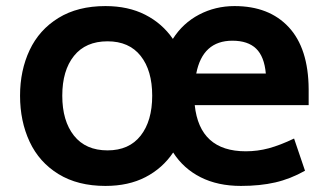

<svg xmlns="http://www.w3.org/2000/svg" viewBox="-20 -595 1072 632"><path d="M789 -97Q828 -97 865 -107Q902 -117 948 -139L984 -33Q936 -6 886 5.5Q836 17 773 17Q697 17 640.5 -11.5Q584 -40 550 -93Q515 -41 459 -12Q403 17 327 17Q236 17 172.5 -22Q109 -61 77.5 -128.5Q46 -196 46 -280Q46 -363 77.5 -430Q109 -497 172.5 -536Q236 -575 327 -575Q402 -575 458 -546.5Q514 -518 549 -467Q582 -519 635.5 -547Q689 -575 752 -575Q866 -575 930.5 -505.5Q995 -436 996 -302V-249H621Q637 -97 789 -97ZM626 -353H855Q850 -409 823 -435Q796 -461 745 -461Q647 -461 626 -353ZM481 -280Q481 -363 443 -411Q405 -459 334 -459Q262 -459 223.5 -411Q185 -363 185 -280Q185 -197 223.5 -148.5Q262 -100 334 -100Q405 -100 443 -148.5Q481 -197 481 -280Z"/></svg>

Font: Biryani
Style: Bold
Weight: 700
Designer: Dan Reynolds and Mathieu Reguer
Foundry: Dan Reynolds and Mathieu Reguer
Version: Version 1.004; ttfautohint (v1.1) -l 5 -r 5 -G 72 -x 0 -D la